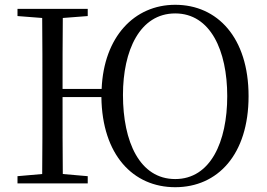

<svg xmlns="http://www.w3.org/2000/svg" viewBox="-20 -765 1114 801"><path d="M711 -18C563 -18 493 -173 493 -369C493 -554 563 -709 711 -709C858 -709 928 -554 928 -364C928 -173 858 -18 711 -18ZM711 16C888 16 1017 -120 1017 -364C1017 -608 887 -745 711 -745C540 -745 413 -611 404 -394H241C241 -495 241 -593 242 -690L346 -698V-728H53V-698L156 -690C157 -591 157 -491 157 -391V-337C157 -236 157 -137 156 -39L53 -30V0H346V-30L242 -39C241 -135 241 -236 241 -360H403C406 -119 535 16 711 16Z"/></svg>

Font: Noto Serif CJK KR
Style: Regular
Weight: 400
Designer: Ryoko NISHIZUKA 西塚涼子 (kana & ideographs); Frank Grießhammer (Latin, Greek & Cyrillic); Wenlong ZHANG 张文龙 (bopomofo); San
Foundry: Adobe
Version: Version 2.001;hotconv 1.1.0;makeotfexe 2.6.0